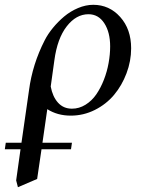

<svg xmlns="http://www.w3.org/2000/svg" viewBox="-42 -472 590 795"><path d="M-22 146 -18.1 119.1H46.9L78.1 -98.1Q92.3 -206.1 143.1 -305.2Q156.2 -331.1 177 -356.4Q197.8 -381.8 223.6 -403.6Q249.5 -425.3 281.2 -438.7Q313 -452.1 344.2 -452.1Q410.6 -452.1 455.8 -401.6Q501 -351.1 501 -272Q501 -219.2 481.9 -168.7Q462.9 -118.2 430.4 -79.3Q397.9 -40.5 350.8 -16.8Q303.7 6.8 251 6.8Q195.8 6.8 153.8 -20L133.8 119.1H255.9L252 146H129.9L111.8 269L32.2 303.2L24.9 274.9L43 146ZM168 -113.8Q175.8 -71.8 198.2 -46.9Q220.7 -22 255.9 -22Q285.6 -22 312 -38.3Q338.4 -54.7 356.7 -81.3Q375 -107.9 388.2 -141.8Q401.4 -175.8 407.7 -211.2Q414.1 -246.6 414.1 -279.8Q414.1 -338.4 389.9 -375.7Q365.7 -413.1 324.2 -413.1Q273.4 -413.1 234.4 -363Q195.3 -313 183.1 -222.2Z"/></svg>

Font: Dihjauti
Style: Bold Italic
Weight: 700
Italic angle: -9°
Designer: T. Christopher White
Version: Version 3.0.0